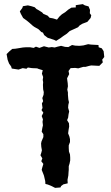

<svg xmlns="http://www.w3.org/2000/svg" viewBox="-20 -894 540 930"><path d="M247 16 229 7 212 0 200 -3 199 -17 193 -43 190 -51 182 -71 184 -80 190 -100 180 -113 185 -127 176 -142 180 -154 183 -166 180 -183 179 -199 181 -209 190 -230V-244L182 -256L185 -274L188 -287L186 -304L188 -316L182 -332L190 -348L181 -361L186 -371L183 -393L189 -404L185 -419L191 -435L192 -448L189 -461L188 -483L189 -496L187 -507L189 -521L183 -537L187 -554L167 -560L160 -563L135 -564L115 -567L108 -561L90 -564L70 -557L37 -562L34 -572L24 -586L17 -604L12 -632L24 -644L39 -657L54 -658L67 -660L91 -664L105 -665H126L143 -662L154 -668L171 -662L193 -670L216 -664L231 -666L245 -664L259 -668L276 -672L295 -667L311 -666L329 -676L344 -673L365 -672L384 -674L407 -680L421 -678L457 -676L458 -665L473 -660L482 -646L485 -618L475 -605L478 -592L461 -575L422 -577L412 -575L394 -570H383L359 -563L344 -565L322 -564L312 -550L315 -535L305 -515L306 -505L308 -491L309 -476L306 -460L309 -446V-435L311 -412L314 -399L311 -386L310 -372L315 -354L312 -340L310 -324L305 -312L314 -297L315 -281L312 -264L310 -248L316 -233L319 -220V-206L313 -190V-177L314 -160L319 -146L320 -131V-117L317 -102L313 -89V-71L312 -60L311 -44L307 -23L308 -6L287 -1L276 7L273 14ZM252 -696 242 -701 211 -711 194 -724 188 -736 180 -739 167 -752 146 -764 139 -769 121 -785 110 -794 92 -807 81 -827 76 -839 88 -855 91 -864 115 -868 132 -864 148 -859 157 -850 163 -847 184 -834 190 -827 211 -818 220 -808 237 -805 256 -799 268 -814 280 -825 296 -835 310 -847 326 -857 347 -858V-869L381 -874L391 -868L409 -863L416 -846L415 -830L422 -820L419 -807L403 -788L379 -779L366 -771L358 -762L334 -751L318 -744L304 -731L286 -719L274 -710Z"/></svg>

Font: Winky Rough Medium
Style: Regular
Weight: 500
Designer: Simon Atzbach
Foundry: typofactur
Version: Version 1.206; ttfautohint (v1.8.4.7-5d5b)